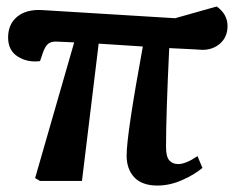

<svg xmlns="http://www.w3.org/2000/svg" viewBox="-20 -556 742 590"><path d="M463.9 14.2Q416.5 14.2 392.8 -11Q369.1 -36.1 369.1 -78.1Q369.1 -141.6 418.9 -413.1Q403.8 -414.1 356 -417.2Q308.1 -420.4 283.2 -421.9L231.9 0H103L87.9 -8.8L208 -425.8L152.8 -428.2Q136.7 -428.7 127.7 -421.1Q118.7 -413.6 111.8 -394L103 -368.2Q64.5 -363.3 34.7 -382.1Q4.9 -400.9 4.9 -440.9Q4.9 -482.4 33.7 -505.4Q62.5 -528.3 111.8 -524.9L518.1 -500L646 -536.1Q679.2 -512.2 679.2 -476.1Q679.2 -442.9 657 -422.9Q634.8 -402.8 602.1 -402.8Q596.2 -403.3 578.4 -404.3Q560.5 -405.3 540 -406.2Q519.5 -407.2 500 -408.2Q490.2 -204.6 490.2 -104Q490.2 -75.2 500 -63.5Q509.8 -51.8 527.8 -51.8Q550.8 -51.8 586.9 -76.2L602.1 -40Q575.7 -18.1 538.3 -2Q501 14.2 463.9 14.2Z"/></svg>

Font: Literata SemiBold
Style: Italic
Weight: 650
Italic angle: -2.39999°
Designer: Latin by Veronika Burian and Jose Scaglione. Greek by Irene Vlachou. Cyrillic by Vera Evstafieva
Foundry: TypeTogether
Version: Version 3.021